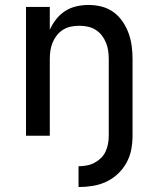

<svg xmlns="http://www.w3.org/2000/svg" viewBox="-20 -548 640 775"><path d="M297 207V123Q313 123 329.5 120Q346 117 360.5 109.5Q375 102 387 90.5Q399 79 406 64Q413 49 416 32.5Q419 16 419 0V-310Q419 -327 416.5 -344Q414 -361 407.5 -376.5Q401 -392 390.5 -405.5Q380 -419 365.5 -428Q351 -437 334 -440.5Q317 -444 300 -444Q283 -444 266 -440.5Q249 -437 234.5 -428Q220 -419 209.5 -405.5Q199 -392 192.5 -376.5Q186 -361 183.5 -344Q181 -327 181 -310V0H85V-520H181V-428Q191 -450 206.5 -470Q222 -490 243 -503.5Q264 -517 288.5 -522.5Q313 -528 337 -528Q364 -528 390 -521.5Q416 -515 437.5 -499.5Q459 -484 474.5 -461.5Q490 -439 499 -414Q508 -389 511.5 -363Q515 -337 515 -310V0Q515 29 509.5 57Q504 85 490 110Q476 135 455 154.5Q434 174 408 186Q382 198 353.5 202.5Q325 207 297 207Z"/></svg>

Font: Zed Mono Medium Extended
Style: Regular
Weight: 500
Width: 7
Monospace: yes
Designer: Belleve Invis
Foundry: Belleve Invis
Version: Version 1.0.0; ttfautohint (v1.8.4)